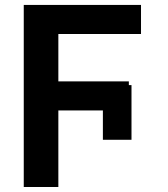

<svg xmlns="http://www.w3.org/2000/svg" viewBox="-20 -747 672 767"><path d="M505.3 -407V-188.6H391V-305.8H213.1V0H74.9V-727.3H543.3V-611.2H213.1V-421.9H494.7V-407Z"/></svg>

Font: Interface
Style: Bold
Weight: 700
Designer: Rasmus Andersson
Foundry: rsms
Version: Version 1.8